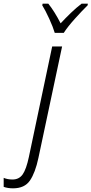

<svg xmlns="http://www.w3.org/2000/svg" viewBox="-153 -785 498 1045"><path d="M194 -606Q215 -639 255.5 -684Q296 -729 324 -756L325 -765H291Q262 -743 232.5 -714.5Q203 -686 177 -658Q143 -724 110 -765H79L77 -756Q94 -729 115 -683Q136 -637 145 -606ZM56 75 185 -532H131L4 70Q-10 136 -29.5 164Q-49 192 -85 192Q-112 192 -133 183V232Q-111 240 -82 240Q-19 240 10 197.5Q39 155 56 75Z"/></svg>

Font: Noto Sans UI SemiCondensed Light
Style: Italic
Weight: 300
Width: 4
Designer: Monotype Design Team
Foundry: Monotype Imaging Inc.
Version: 1.001